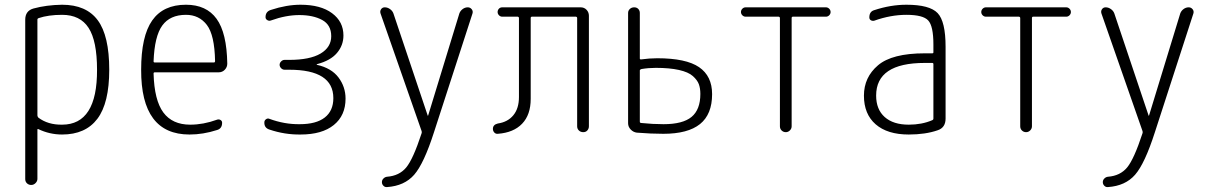

<svg xmlns="http://www.w3.org/2000/svg" viewBox="-20 -550 5040 799"><path d="M135.7 -468.8V-69.3Q135.7 -65.4 139.6 -60.5Q179.7 -30.3 238.3 -31.2Q384.8 -31.2 383.8 -259.8Q383.8 -379.9 348.6 -434.1Q313.5 -488.3 238.3 -488.3Q181.6 -488.3 140.6 -474.6Q135.7 -472.7 135.7 -468.8ZM85 195.3V-467.8Q85 -504.9 119.1 -514.6Q172.9 -529.3 238.3 -530.3Q338.9 -530.3 386.7 -465.8Q434.6 -401.4 434.6 -259.8Q434.6 -121.1 385.3 -55.7Q335.9 9.8 238.3 9.8Q186.5 9.8 139.6 -12.7Q135.7 -14.6 135.7 -9.8V194.3Q135.7 204.1 127.9 211.9Q120.1 219.7 109.9 219.7Q99.6 219.7 92.3 212.9Q85 206.1 85 195.3Z M753.9 -488.3Q687.5 -488.3 655.3 -443.8Q623 -399.4 619.1 -294.9Q619.1 -290 624 -290H870.1Q875 -290 875 -295.9Q873 -404.3 840.8 -446.3Q808.6 -488.3 753.9 -488.3ZM768.6 9.8Q566.4 9.8 567.4 -259.8Q567.4 -399.4 613.3 -464.8Q659.2 -530.3 753.9 -530.3Q838.9 -530.3 881.3 -471.7Q923.8 -413.1 925.8 -285.2Q925.8 -270.5 915.5 -259.8Q905.3 -249 889.6 -249H624Q619.1 -249 619.1 -244.1Q622.1 -132.8 659.7 -82Q697.3 -31.2 771.5 -31.2Q826.2 -31.2 882.8 -51.8Q890.6 -54.7 897.5 -50.8Q904.3 -46.9 904.3 -39.1Q904.3 -14.6 882.8 -8.8Q825.2 9.8 768.6 9.8Z M1101.6 -10.7Q1079.1 -17.6 1080.1 -41Q1080.1 -48.8 1086.9 -53.7Q1093.8 -58.6 1100.6 -55.7Q1164.1 -32.2 1227.5 -33.2Q1295.9 -33.2 1331.5 -61Q1367.2 -88.9 1367.2 -141.6Q1367.2 -259.8 1183.6 -259.8H1164.1Q1156.2 -259.8 1149.9 -266.1Q1143.6 -272.5 1143.6 -280.3Q1143.6 -288.1 1149.9 -294.4Q1156.2 -300.8 1164.1 -300.8H1183.6Q1269.5 -300.8 1314 -327.1Q1358.4 -353.5 1358.4 -399.4Q1358.4 -446.3 1320.8 -466.8Q1283.2 -487.3 1225.6 -487.3Q1169.9 -487.3 1107.4 -464.8Q1099.6 -461.9 1092.3 -466.3Q1085 -470.7 1085 -478.5Q1085 -502 1107.4 -508.8Q1172.9 -530.3 1230.5 -530.3Q1314.5 -530.3 1361.8 -495.1Q1409.2 -460 1409.2 -402.3Q1409.2 -361.3 1382.3 -329.6Q1355.5 -297.9 1299.8 -283.2Q1297.9 -283.2 1297.9 -281.2Q1297.9 -280.3 1298.8 -280.3Q1359.4 -266.6 1388.7 -227.5Q1418 -188.5 1418 -139.6Q1418 -69.3 1369.1 -29.8Q1320.3 9.8 1230.5 9.8Q1165 10.7 1101.6 -10.7Z M1734.4 -4.9 1563.5 -494.1Q1560.5 -503.9 1565.9 -511.7Q1571.3 -519.5 1581.1 -519.5Q1592.8 -519.5 1603 -512.2Q1613.3 -504.9 1617.2 -494.1L1759.8 -69.3Q1759.8 -68.4 1760.7 -68.4Q1761.7 -68.4 1761.7 -69.3L1891.6 -494.1Q1895.5 -504.9 1905.3 -512.2Q1915 -519.5 1926.8 -519.5Q1936.5 -519.5 1942.9 -511.7Q1949.2 -503.9 1946.3 -494.1L1786.1 0Q1744.1 130.9 1703.6 177.2Q1663.1 223.6 1590.8 228.5Q1582 229.5 1575.7 223.1Q1569.3 216.8 1569.3 208Q1569.3 199.2 1575.7 192.9Q1582 186.5 1590.8 185.5Q1641.6 181.6 1670.4 147Q1699.2 112.3 1734.4 4.9Q1736.3 0 1734.4 -4.9Z M2051.8 6.8Q2043 7.8 2037.1 1.5Q2031.2 -4.9 2031.2 -13.7Q2031.2 -31.2 2051.8 -36.1Q2092.8 -42 2116.2 -70.3Q2139.6 -98.6 2139.6 -146.5V-474.6Q2139.6 -479.5 2134.8 -480.5H2070.3Q2062.5 -480.5 2056.6 -486.3Q2050.8 -492.2 2050.8 -500Q2050.8 -507.8 2056.2 -513.7Q2061.5 -519.5 2070.3 -519.5H2396.5Q2411.1 -519.5 2420.9 -509.3Q2430.7 -499 2430.7 -484.4V-24.4Q2430.7 -14.6 2424.3 -7.3Q2418 0 2407.2 0Q2396.5 0 2389.2 -6.8Q2381.8 -13.7 2381.8 -24.4V-474.6Q2381.8 -479.5 2377 -480.5H2193.4Q2188.5 -480.5 2188.5 -474.6V-138.7Q2188.5 -72.3 2152.8 -35.2Q2117.2 2 2051.8 6.8Z M2642.6 -256.8V-43.9Q2642.6 -38.1 2649.4 -38.1Q2696.3 -33.2 2741.2 -33.2Q2821.3 -33.2 2857.9 -63.5Q2894.5 -93.8 2894.5 -159.2Q2894.5 -182.6 2888.2 -199.7Q2881.8 -216.8 2863.3 -233.4Q2844.7 -250 2805.7 -258.8Q2766.6 -267.6 2709 -267.6Q2678.7 -267.6 2649.4 -262.7Q2642.6 -260.7 2642.6 -256.8ZM2629.9 2Q2615.2 0 2604.5 -11.2Q2593.8 -22.5 2593.8 -37.1V-496.1Q2593.8 -505.9 2601.1 -512.7Q2608.4 -519.5 2619.1 -519.5Q2629.9 -519.5 2636.2 -512.7Q2642.6 -505.9 2642.6 -496.1V-306.6Q2642.6 -302.7 2647.5 -302.7Q2682.6 -307.6 2714.8 -307.6Q2835 -307.6 2889.2 -270.5Q2943.4 -233.4 2943.4 -158.2Q2943.4 -74.2 2893.1 -33.7Q2842.8 6.8 2740.2 6.8Q2689.5 6.8 2629.9 2Z M3083 -480.5Q3075.2 -480.5 3069.3 -486.3Q3063.5 -492.2 3063.5 -500Q3063.5 -507.8 3069.3 -513.7Q3075.2 -519.5 3083 -519.5H3417Q3424.8 -519.5 3430.7 -513.7Q3436.5 -507.8 3436.5 -500Q3436.5 -492.2 3430.7 -486.3Q3424.8 -480.5 3417 -480.5H3279.3Q3274.4 -480.5 3274.4 -474.6V-24.4Q3274.4 -14.6 3267.1 -7.3Q3259.8 0 3250 0Q3240.2 0 3232.9 -6.8Q3225.6 -13.7 3225.6 -24.4V-474.6Q3225.6 -479.5 3220.7 -480.5Z M3828.1 -288.1Q3626 -288.1 3626 -152.3Q3626 -94.7 3661.6 -63Q3697.3 -31.2 3761.7 -31.2Q3816.4 -31.2 3859.4 -49.8Q3864.3 -51.8 3864.3 -56.6V-283.2Q3864.3 -288.1 3859.4 -288.1ZM3761.7 9.8Q3672.9 9.8 3624 -32.7Q3575.2 -75.2 3575.2 -151.9Q3575.2 -228.5 3633.8 -278.3Q3692.4 -328.1 3828.1 -328.1H3859.4Q3864.3 -328.1 3864.3 -332V-365.2Q3864.3 -441.4 3842.8 -464.8Q3821.3 -488.3 3752 -488.3Q3686.5 -488.3 3618.2 -463.9Q3610.4 -461.9 3604 -465.8Q3597.7 -469.7 3597.7 -477.5Q3597.7 -502 3618.2 -507.8Q3686.5 -530.3 3752 -530.3Q3848.6 -530.3 3881.8 -495.6Q3915 -460.9 3915 -355.5V-56.6Q3915 -18.6 3881.8 -7.8Q3831.1 9.8 3761.7 9.8Z M4083 -480.5Q4075.2 -480.5 4069.3 -486.3Q4063.5 -492.2 4063.5 -500Q4063.5 -507.8 4069.3 -513.7Q4075.2 -519.5 4083 -519.5H4417Q4424.8 -519.5 4430.7 -513.7Q4436.5 -507.8 4436.5 -500Q4436.5 -492.2 4430.7 -486.3Q4424.8 -480.5 4417 -480.5H4279.3Q4274.4 -480.5 4274.4 -474.6V-24.4Q4274.4 -14.6 4267.1 -7.3Q4259.8 0 4250 0Q4240.2 0 4232.9 -6.8Q4225.6 -13.7 4225.6 -24.4V-474.6Q4225.6 -479.5 4220.7 -480.5Z M4734.4 -4.9 4563.5 -494.1Q4560.5 -503.9 4565.9 -511.7Q4571.3 -519.5 4581.1 -519.5Q4592.8 -519.5 4603 -512.2Q4613.3 -504.9 4617.2 -494.1L4759.8 -69.3Q4759.8 -68.4 4760.7 -68.4Q4761.7 -68.4 4761.7 -69.3L4891.6 -494.1Q4895.5 -504.9 4905.3 -512.2Q4915 -519.5 4926.8 -519.5Q4936.5 -519.5 4942.9 -511.7Q4949.2 -503.9 4946.3 -494.1L4786.1 0Q4744.1 130.9 4703.6 177.2Q4663.1 223.6 4590.8 228.5Q4582 229.5 4575.7 223.1Q4569.3 216.8 4569.3 208Q4569.3 199.2 4575.7 192.9Q4582 186.5 4590.8 185.5Q4641.6 181.6 4670.4 147Q4699.2 112.3 4734.4 4.9Q4736.3 0 4734.4 -4.9Z"/></svg>

Font: Rounded-L Mgen+ 1mn light
Style: Regular
Weight: 200
Designer: [Source Han Sans]
Ryoko NISHIZUKA  (kana & ideographs); Paul D. Hunt (Latin, Greek & Cyrillic); Wenlong ZHANG  (bopomofo
Version: Version 1.059.20150602